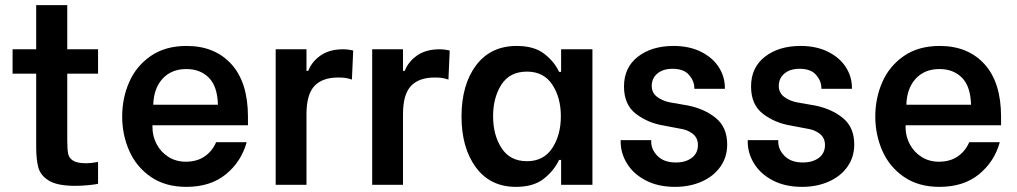

<svg xmlns="http://www.w3.org/2000/svg" viewBox="-20 -720 3964 748"><path d="M29 -528H121V-700H242V-528H362V-433H242V-174Q242 -138 245.5 -121Q249 -104 265 -94Q281 -84 316 -84Q334 -84 362 -89V-4Q356 -2 328 1Q300 4 273 4Q204 4 171 -16Q138 -36 129.5 -67Q121 -98 121 -148V-433H29Z M456 -266Q456 -338 483.5 -400.5Q511 -463 567.5 -502Q624 -541 707 -541Q817 -541 881.5 -470Q946 -399 946 -265V-232H574V-224Q574 -189 590.5 -158Q607 -127 636.5 -108.5Q666 -90 704 -90Q747 -90 777 -110.5Q807 -131 822 -166H941Q920 -90 860 -41Q800 8 706 8Q624 8 567.5 -31Q511 -70 483.5 -132.5Q456 -195 456 -266ZM577 -312H829Q827 -384 793.5 -417.5Q760 -451 706 -451Q648 -451 613.5 -413.5Q579 -376 577 -312Z M1054 -528H1174V-444H1181Q1194 -479 1228.5 -503.5Q1263 -528 1317 -528Q1336 -528 1356 -523L1351 -410Q1336 -415 1325 -416.5Q1314 -418 1297 -418Q1236 -418 1205 -385Q1174 -352 1174 -275V0H1054Z M1430 -528H1550V-444H1557Q1570 -479 1604.5 -503.5Q1639 -528 1693 -528Q1712 -528 1732 -523L1727 -410Q1712 -415 1701 -416.5Q1690 -418 1673 -418Q1612 -418 1581 -385Q1550 -352 1550 -275V0H1430Z M1835 -466Q1892 -541 1993 -541Q2062 -541 2101.5 -509.5Q2141 -478 2158 -440H2166V-528H2288V0H2166V-97H2158Q2139 -56 2099 -24Q2059 8 1990 8Q1890 8 1834 -68Q1778 -144 1778 -266Q1778 -390 1835 -466ZM1901 -267Q1901 -194 1934 -143Q1967 -92 2033 -92Q2098 -92 2131.5 -143Q2165 -194 2165 -267Q2165 -340 2131.5 -390.5Q2098 -441 2033 -441Q1966 -441 1933.5 -390.5Q1901 -340 1901 -267Z M2398 -168V-174H2517V-168Q2517 -137 2542 -112Q2567 -87 2613 -87Q2651 -87 2675 -105Q2699 -123 2699 -155Q2699 -183 2678.5 -199Q2658 -215 2628 -219L2565 -231Q2504 -241 2457.5 -276.5Q2411 -312 2411 -383Q2411 -457 2465 -499Q2519 -541 2604 -541Q2666 -541 2711.5 -518Q2757 -495 2780.5 -458Q2804 -421 2804 -378V-374H2685V-377Q2685 -404 2664.5 -428Q2644 -452 2600 -452Q2563 -452 2541 -433.5Q2519 -415 2519 -385Q2519 -359 2539.5 -343Q2560 -327 2591 -321L2660 -309Q2725 -296 2769 -260Q2813 -224 2813 -157Q2813 -108 2786.5 -70.5Q2760 -33 2713.5 -12.5Q2667 8 2610 8Q2544 8 2496 -17Q2448 -42 2423 -82.5Q2398 -123 2398 -168Z M2893 -168V-174H3012V-168Q3012 -137 3037 -112Q3062 -87 3108 -87Q3146 -87 3170 -105Q3194 -123 3194 -155Q3194 -183 3173.5 -199Q3153 -215 3123 -219L3060 -231Q2999 -241 2952.5 -276.5Q2906 -312 2906 -383Q2906 -457 2960 -499Q3014 -541 3099 -541Q3161 -541 3206.5 -518Q3252 -495 3275.5 -458Q3299 -421 3299 -378V-374H3180V-377Q3180 -404 3159.5 -428Q3139 -452 3095 -452Q3058 -452 3036 -433.5Q3014 -415 3014 -385Q3014 -359 3034.5 -343Q3055 -327 3086 -321L3155 -309Q3220 -296 3264 -260Q3308 -224 3308 -157Q3308 -108 3281.5 -70.5Q3255 -33 3208.5 -12.5Q3162 8 3105 8Q3039 8 2991 -17Q2943 -42 2918 -82.5Q2893 -123 2893 -168Z M3390 -266Q3390 -338 3417.5 -400.5Q3445 -463 3501.5 -502Q3558 -541 3641 -541Q3751 -541 3815.5 -470Q3880 -399 3880 -265V-232H3508V-224Q3508 -189 3524.5 -158Q3541 -127 3570.5 -108.5Q3600 -90 3638 -90Q3681 -90 3711 -110.5Q3741 -131 3756 -166H3875Q3854 -90 3794 -41Q3734 8 3640 8Q3558 8 3501.5 -31Q3445 -70 3417.5 -132.5Q3390 -195 3390 -266ZM3511 -312H3763Q3761 -384 3727.5 -417.5Q3694 -451 3640 -451Q3582 -451 3547.5 -413.5Q3513 -376 3511 -312Z"/></svg>

Font: Lopes Sans SemiBold
Style: Regular
Weight: 600
Designer: Gabriel Lam, Diego Maldonado
Foundry: TypeRant, Foresti Design
Version: Version 4.000